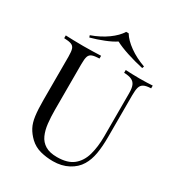

<svg xmlns="http://www.w3.org/2000/svg" viewBox="-214 -1052 1110 1201"><g transform="rotate(30 341.0 -451.0)"><path d="M655 -708V-688Q621 -687 603.5 -678Q586 -669 580 -649Q574 -629 574 -592V-291Q574 -221 565 -169Q556 -117 533 -79Q508 -37 460 -11.5Q412 14 350 14Q302 14 258.5 2.5Q215 -9 182 -40Q153 -68 136.5 -99Q120 -130 114 -175Q108 -220 108 -288V-602Q108 -639 102 -656.5Q96 -674 78.5 -680.5Q61 -687 27 -688V-708Q48 -707 82 -706Q116 -705 155 -705Q190 -705 224.5 -706Q259 -707 282 -708V-688Q248 -687 230.5 -680.5Q213 -674 207 -656.5Q201 -639 201 -602V-271Q201 -220 206 -174.5Q211 -129 226.5 -94.5Q242 -60 274 -40.5Q306 -21 359 -21Q435 -21 476.5 -54.5Q518 -88 534.5 -147Q551 -206 551 -280V-592Q551 -629 542.5 -649Q534 -669 514 -678Q494 -687 460 -688V-708Q478 -707 507.5 -706Q537 -705 562 -705Q588 -705 613.5 -706Q639 -707 655 -708ZM361 -916Q384 -878 433.5 -842.5Q483 -807 548 -784L543 -770Q483 -783 425 -802Q367 -821 332 -840Q304 -821 256.5 -802Q209 -783 161 -770L156 -784Q221 -807 270.5 -842.5Q320 -878 343 -916Z"/></g></svg>

Font: Playfair Display
Style: Regular
Weight: 400
Designer: Claus Eggers Sørensen
Foundry: Claus Eggers Sørensen
Version: Version 1.203